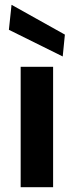

<svg xmlns="http://www.w3.org/2000/svg" viewBox="-20 -779 306 799"><path d="M66 0V-501H201V0ZM241 -544 17 -655 28 -759 250 -635Z"/></svg>

Font: DM Sans 17pt
Style: Bold
Weight: 700
Version: Version 4.004;gftools[0.9.30]